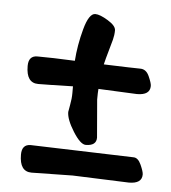

<svg xmlns="http://www.w3.org/2000/svg" viewBox="-41 -572 482 540"><g transform="rotate(5 200.0 -302.0)"><path d="M349 -142Q362 -142 370.5 -123Q379 -104 379 -96Q379 -70 342 -70L183 -76L67 -74Q33 -74 33 -122Q33 -151 58 -151ZM242 -188Q242 -165 212 -165Q197 -165 176 -198.5Q155 -232 155 -253Q155 -255 158.5 -273Q162 -291 162 -307V-326Q88 -324 64 -324Q30 -324 30 -372Q30 -401 55 -401Q95 -401 161 -398Q164 -442 176.5 -488Q189 -534 207 -534Q220 -534 243 -520Q266 -506 266 -493Q266 -480 262.5 -466.5Q259 -453 253 -432.5Q247 -412 243 -395Q330 -392 346.5 -392Q363 -392 371.5 -373Q380 -354 380 -346Q380 -320 343 -320L234 -325Q233 -315 233 -295Z"/></g></svg>

Font: Zhi Mang Xing
Style: Regular
Weight: 400
Designer: ZhongQi
Foundry: ZhongQi
Version: Version 2.001